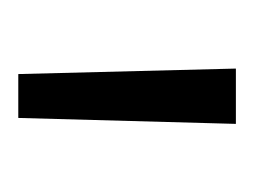

<svg xmlns="http://www.w3.org/2000/svg" viewBox="-54 -649 278 210"><g transform="rotate(90 85.0 -544.0)"><path d="M115.5 -663 109 -425H61L55 -663Z"/></g></svg>

Font: Anek Malayalam Medium Light
Style: Regular
Weight: 300
Version: Version 1.003